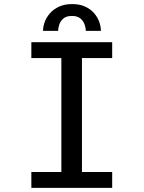

<svg xmlns="http://www.w3.org/2000/svg" viewBox="-20 -903 690 923"><path d="M130.7 0V-76.1H275V-623.9H130.7V-700H519.3V-623.9H374V-76.1H519.3V0ZM326.8 -883.4Q363.3 -883.4 389.5 -871.2Q415.6 -859.1 432.3 -839.8Q449 -820.4 457 -798Q465.1 -775.6 465.1 -754.6H392.6Q392.6 -768 386.9 -784.8Q381.1 -801.6 366.7 -814Q352.2 -826.4 325.8 -826.4Q299.1 -826.4 284.7 -814Q270.4 -801.6 264.9 -784.8Q259.4 -768 259.4 -754.6H186.9Q186.9 -775.6 195.2 -798Q203.5 -820.4 220.7 -839.8Q237.9 -859.1 264.2 -871.2Q290.5 -883.4 326.8 -883.4Z"/></svg>

Font: Trispace Thin
Style: Regular
Weight: 100
Designer: Tyler Finck
Foundry: Etcetera Type Company
Version: Version 1.210